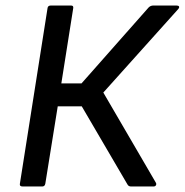

<svg xmlns="http://www.w3.org/2000/svg" viewBox="-20 -675 669 695"><path d="M62 0Q50 0 52 -10L152 -645Q153 -655 164 -655H237Q247 -655 245 -645L202 -373H275L518 -648Q525 -655 535 -655H619Q626 -655 628 -651.5Q630 -648 625 -642L354 -340L544 -14Q547 -9 544.5 -4.5Q542 0 536 0H454Q445 0 441 -8L276 -290H189L144 -10Q142 0 133 0Z"/></svg>

Font: Sofia Sans Medium
Style: Italic
Weight: 500
Italic angle: -9°
Version: Version 4.101